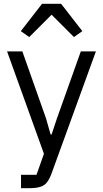

<svg xmlns="http://www.w3.org/2000/svg" viewBox="-20 -785 539 1005"><path d="M278 -165 403 -516H482L251 120Q240 151 226.5 168.5Q213 186 191 193Q169 200 131 200H90V130H171L210 20L17 -516H97L221 -165L245 -81H250ZM200 -765H300L411 -622L367 -591L250 -708L133 -591L89 -622Z"/></svg>

Font: IBM Plex Sans
Style: Regular
Weight: 400
Designer: Mike Abbink, Paul van der Laan, Pieter van Rosmalen
Foundry: Bold Monday
Version: Version 3.201